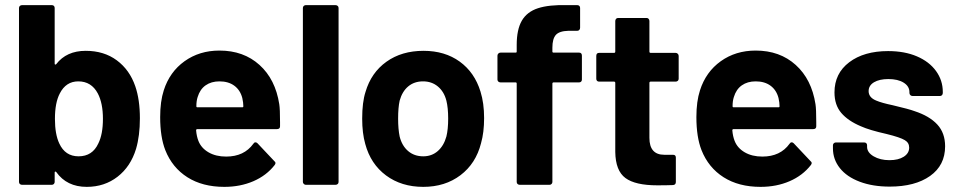

<svg xmlns="http://www.w3.org/2000/svg" viewBox="-20 -720 3731 748"><path d="M199 -50Q197 -52 195 -51.5Q193 -51 193 -48V-11Q193 -7 190 -3.5Q187 0 182 0H66Q61 0 57.5 -3Q54 -6 54 -11V-689Q54 -694 57.5 -697Q61 -700 66 -700H182Q187 -700 190 -697Q193 -694 193 -689V-472Q193 -469 195 -468.5Q197 -468 199 -470Q239 -522 314 -522Q385 -522 435 -485Q485 -448 507 -384Q525 -332 525 -259Q525 -191 510 -140Q489 -71 438 -31.5Q387 8 318 8Q240 8 199 -50ZM211 -161Q234 -111 286 -111Q340 -111 363 -161Q381 -197 381 -257Q381 -318 361 -356Q336 -403 285 -403Q237 -403 213 -356Q194 -320 194 -257Q194 -197 211 -161Z M624 -135Q604 -186 604 -264Q604 -325 618 -368Q641 -440 699 -481.5Q757 -523 835 -523Q929 -523 991 -467Q1053 -411 1068 -314Q1071 -296 1071 -243V-228Q1071 -217 1059 -217H749Q744 -217 744 -212Q746 -189 753 -171Q764 -143 792.5 -126.5Q821 -110 861 -110Q931 -110 967 -160Q970 -165 974.5 -165.5Q979 -166 983 -162L1049 -92Q1057 -86 1050 -77Q1018 -36 967 -14Q916 8 854 8Q769 8 710 -29.5Q651 -67 624 -135ZM749 -302H924Q928 -302 928 -306Q928 -320 924 -338Q916 -369 893 -386Q870 -403 835 -403Q803 -403 781 -387.5Q759 -372 750 -342Q745 -327 745 -306Q745 -302 749 -302Z M1160 -11V-689Q1160 -694 1163.5 -697Q1167 -700 1171 -700H1287Q1292 -700 1295.5 -697Q1299 -694 1299 -689V-11Q1299 -6 1295.5 -3Q1292 0 1287 0H1171Q1167 0 1163.5 -3.5Q1160 -7 1160 -11Z M1403 -159Q1391 -201 1391 -258Q1391 -322 1404 -362Q1426 -437 1485.5 -479.5Q1545 -522 1630 -522Q1713 -522 1771 -480Q1829 -438 1852 -363Q1866 -318 1866 -260Q1866 -204 1854 -162Q1834 -83 1774 -37.5Q1714 8 1629 8Q1544 8 1484 -36.5Q1424 -81 1403 -159ZM1537 -188Q1546 -152 1570 -131.5Q1594 -111 1629 -111Q1662 -111 1685.5 -131.5Q1709 -152 1719 -188Q1726 -216 1726 -258Q1726 -300 1719 -328Q1710 -363 1686 -383Q1662 -403 1628 -403Q1594 -403 1570.5 -383.5Q1547 -364 1537 -328Q1531 -301 1531 -258Q1531 -217 1537 -188Z M1993 -11V-394Q1993 -399 1989 -399H1930Q1925 -399 1921.5 -402Q1918 -405 1918 -410V-503Q1918 -508 1921.5 -511.5Q1925 -515 1930 -515H1989Q1993 -515 1993 -519V-545Q1993 -605 2013 -639.5Q2033 -674 2076 -688Q2119 -702 2191 -700H2229Q2234 -700 2237 -697Q2240 -694 2240 -689V-612Q2240 -607 2237 -603.5Q2234 -600 2229 -600H2194Q2159 -599 2145.5 -584Q2132 -569 2132 -534V-519Q2132 -515 2137 -515H2236Q2247 -515 2247 -503V-410Q2247 -405 2244 -402Q2241 -399 2236 -399H2137Q2132 -399 2132 -394V-11Q2132 -7 2129 -3.5Q2126 0 2121 0H2005Q2000 0 1996.5 -3Q1993 -6 1993 -11Z M2377 -128V-397Q2377 -402 2372 -402H2314Q2309 -402 2306 -405Q2303 -408 2303 -413V-502Q2303 -514 2314 -514H2372Q2377 -514 2377 -519V-638Q2377 -643 2380 -646.5Q2383 -650 2388 -650H2499Q2504 -650 2507 -646.5Q2510 -643 2510 -638V-519Q2510 -514 2515 -514H2612Q2617 -514 2620.5 -510.5Q2624 -507 2624 -502V-413Q2624 -408 2620.5 -405Q2617 -402 2612 -402H2515Q2510 -402 2510 -397V-183Q2510 -117 2568 -117H2602Q2613 -117 2613 -106V-11Q2613 0 2602 1Q2577 2 2541 2Q2455 2 2416.5 -26.5Q2378 -55 2377 -128Z M2713 -135Q2693 -186 2693 -264Q2693 -325 2707 -368Q2730 -440 2788 -481.5Q2846 -523 2924 -523Q3018 -523 3080 -467Q3142 -411 3157 -314Q3160 -296 3160 -243V-228Q3160 -217 3148 -217H2838Q2833 -217 2833 -212Q2835 -189 2842 -171Q2853 -143 2881.5 -126.5Q2910 -110 2950 -110Q3020 -110 3056 -160Q3059 -165 3063.5 -165.5Q3068 -166 3072 -162L3138 -92Q3146 -86 3139 -77Q3107 -36 3056 -14Q3005 8 2943 8Q2858 8 2799 -29.5Q2740 -67 2713 -135ZM2838 -302H3013Q3017 -302 3017 -306Q3017 -320 3013 -338Q3005 -369 2982 -386Q2959 -403 2924 -403Q2892 -403 2870 -387.5Q2848 -372 2839 -342Q2834 -327 2834 -306Q2834 -302 2838 -302Z M3225 -142V-154Q3225 -159 3228.5 -162Q3232 -165 3236 -165H3347Q3352 -165 3355 -162Q3358 -159 3358 -154V-148Q3358 -126 3383.5 -111Q3409 -96 3445 -96Q3480 -96 3501 -109.5Q3522 -123 3522 -145Q3522 -164 3505 -174Q3487 -185 3434 -198Q3367 -213 3334 -228Q3284 -249 3257.5 -280Q3231 -311 3231 -360Q3231 -434 3288.5 -477.5Q3346 -521 3440 -521Q3504 -521 3552 -500.5Q3600 -480 3626.5 -443.5Q3653 -407 3653 -362V-358Q3653 -353 3650 -349.5Q3647 -346 3642 -346H3535Q3530 -346 3526.5 -349.5Q3523 -353 3523 -358V-361Q3523 -384 3500.5 -398Q3478 -412 3441 -412Q3406 -412 3385 -399.5Q3364 -387 3364 -365Q3364 -340 3394 -328Q3415 -319 3458 -310Q3522 -295 3543 -287Q3601 -268 3631.5 -235Q3662 -202 3662 -150Q3662 -76 3603.5 -34.5Q3545 7 3446 7Q3380 7 3329.5 -12Q3279 -31 3252 -65Q3225 -99 3225 -142Z"/></svg>

Font: Barlow GEO Bold
Style: Regular
Weight: 700
Designer: Jeremy Tribby
Foundry: Tribby Type
Version: Version 1.408